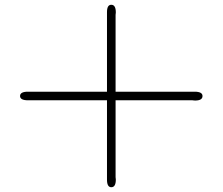

<svg xmlns="http://www.w3.org/2000/svg" viewBox="-20 -652 934 804"><path d="M97 -268H428V-601Q428 -632 446 -632Q465 -632 465 -600Q465 -598 464.5 -594.5Q464 -591 464 -590V-268H795Q828 -268 828 -250Q828 -231 797 -231Q794 -231 790.5 -231.5Q787 -232 786 -232H464V90Q464 91 464.5 94.5Q465 98 465 100Q465 132 446 132Q428 132 428 100V-232H98Q64 -232 64 -250Q64 -268 97 -268Z"/></svg>

Font: CMU Serif
Style: Bold
Weight: 700
Version: Version 0.7.0